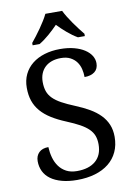

<svg xmlns="http://www.w3.org/2000/svg" viewBox="-101 -994 745 1068"><g transform="rotate(-10 272.0 -460.5)"><path d="M247.1 9.8Q198.2 9.8 160.9 -0.5Q123.5 -10.7 98.4 -29.1Q73.2 -47.4 60.5 -73.5Q47.9 -99.6 47.9 -130.9Q47.9 -161.1 66.7 -179.7Q85.4 -198.2 120.1 -198.2Q121.6 -167 129.6 -138.2Q137.7 -109.4 153.8 -87.4Q169.9 -65.4 194.8 -52.2Q219.7 -39.1 254.9 -39.1Q322.3 -39.1 360.1 -71.5Q397.9 -104 397.9 -165Q397.9 -192.4 390.1 -213.4Q382.3 -234.4 364.3 -252.2Q346.2 -270 316.7 -286.4Q287.1 -302.7 243.2 -320.8Q196.8 -339.8 162.1 -361.6Q127.4 -383.3 104.5 -409.9Q81.5 -436.5 70.3 -469.2Q59.1 -502 59.1 -543Q59.1 -585.9 75.4 -619.6Q91.8 -653.3 121.1 -676.5Q150.4 -699.7 190.4 -711.9Q230.5 -724.1 277.8 -724.1Q322.8 -724.1 357.4 -714.8Q392.1 -705.6 416 -689.9Q439.9 -674.3 452.4 -654.1Q464.8 -633.8 464.8 -611.8Q464.8 -579.6 443.6 -563.2Q422.4 -546.9 386.2 -546.9Q386.2 -570.3 380.6 -593Q375 -615.7 361.8 -633.5Q348.6 -651.4 327.1 -662.6Q305.7 -673.8 273.9 -673.8Q245.1 -673.8 222.4 -665.8Q199.7 -657.7 184.1 -642.8Q168.5 -627.9 160.2 -606.9Q151.9 -585.9 151.9 -560.1Q151.9 -530.3 159.7 -507.6Q167.5 -484.9 185.8 -466.6Q204.1 -448.2 233.9 -431.9Q263.7 -415.5 307.1 -397.9Q351.1 -379.9 385.5 -359.9Q419.9 -339.8 443.8 -315.2Q467.8 -290.5 480.5 -260Q493.2 -229.5 493.2 -190.9Q493.2 -143.6 475.8 -106.2Q458.5 -68.8 426.3 -43Q394 -17.1 348.6 -3.7Q303.2 9.8 247.1 9.8ZM132.3 -784.2Q144 -798.3 158.2 -816.9Q172.4 -835.4 186.3 -855.2Q200.2 -875 212.4 -894.8Q224.6 -914.6 232.4 -931.2H327.1Q335 -914.6 347.2 -894.8Q359.4 -875 373.3 -855.2Q387.2 -835.4 401.4 -816.9Q415.5 -798.3 427.2 -784.2V-771H388.2Q359.4 -787.6 330.6 -812.3Q301.8 -836.9 279.3 -860.8Q256.3 -836.9 228 -812.3Q199.7 -787.6 171.4 -771H132.3Z"/></g></svg>

Font: Noto Serif
Style: Regular
Weight: 400
Designer: Monotype Design team
Foundry: Monotype Imaging Inc.
Version: Version 1.02